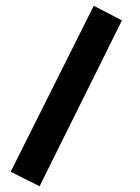

<svg xmlns="http://www.w3.org/2000/svg" viewBox="-20 -399 487 668"><path d="M306.2 -378.9 404.3 -328.1 117.7 249 17.1 198.7Z"/></svg>

Font: Vazirmatn RD UI ExtraBold
Style: Regular
Weight: 800
Designer: Saber Rastikerdar
Foundry: Saber Rastikerdar
Version: Version 33.003